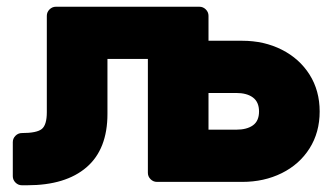

<svg xmlns="http://www.w3.org/2000/svg" viewBox="-20 -540 991 570"><path d="M446 0Q435 0 427 -8Q419 -16 419 -27V-365H299V-202Q299 -97 237 -43.5Q175 10 61 10H45Q34 10 26 2Q18 -6 18 -17V-118Q18 -129 26 -137Q34 -145 45 -145Q89 -145 104 -157Q119 -169 119 -207V-493Q119 -504 127 -512Q135 -520 146 -520H572Q583 -520 591 -512Q599 -504 599 -493V-419H699Q764 -419 816.5 -392.5Q869 -366 899 -318.5Q929 -271 929 -209Q929 -147 899 -99.5Q869 -52 816.5 -26Q764 0 699 0ZM681 -155Q713 -155 731 -168Q749 -181 749 -209Q749 -237 731 -250.5Q713 -264 681 -264H599V-155Z"/></svg>

Font: Rubik
Style: Regular
Weight: 700
Designer: Hubert & Fischer
Foundry: Hubert & Fischer
Version: Version 1.100